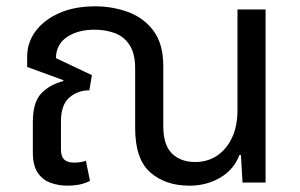

<svg xmlns="http://www.w3.org/2000/svg" viewBox="-20 -578 949 608"><path d="M194 10Q166 10 140.5 1Q115 -8 99.5 -31Q84 -54 84 -95V-192Q84 -254 110.5 -282Q137 -310 180 -321L181 -324L66 -366V-399Q66 -443 92.5 -479Q119 -515 167.5 -536.5Q216 -558 281 -558Q336 -558 385.5 -540Q435 -522 466 -480.5Q497 -439 497 -370V-179Q497 -119 524.5 -92Q552 -65 598 -65Q638 -65 668 -85.5Q698 -106 715 -142.5Q732 -179 732 -228V-548H821V0H748L743 -87H738Q721 -41 677.5 -15.5Q634 10 580 10Q504 10 456 -32Q408 -74 408 -172V-361Q408 -409 390 -436Q372 -463 342.5 -473.5Q313 -484 280 -484Q227 -484 192.5 -461Q158 -438 157 -394L271 -340L263 -292Q226 -292 199.5 -269Q173 -246 173 -193V-105Q173 -83 183 -73Q193 -63 215 -63Q225 -63 234.5 -64.5Q244 -66 252 -69L265 -5Q246 4 228.5 7Q211 10 194 10Z"/></svg>

Font: Noto Sans Thai
Style: Regular
Weight: 400
Designer: Monotype Design Team
Foundry: Monotype Imaging Inc.
Version: Version 2.001